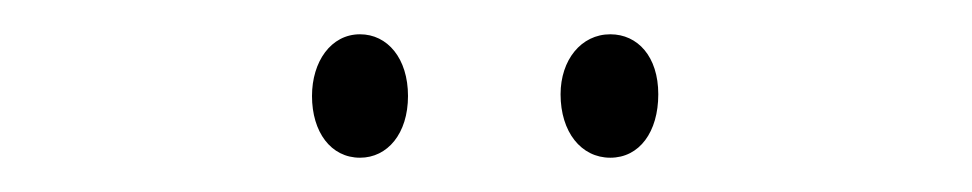

<svg xmlns="http://www.w3.org/2000/svg" viewBox="-20 -720 567 112"><path d="M162 -664C162 -643 173 -628 190 -628C206 -628 218 -642 218 -664C218 -686 206 -700 190 -700C173 -700 162 -684 162 -664ZM307 -665C307 -643 319 -628 336 -628C353 -628 364 -643 364 -665C364 -687 352 -700 336 -700C319 -700 307 -685 307 -665Z"/></svg>

Font: Noto Sans Lao UI ExtCond ExtLt
Style: Regular
Weight: 200
Width: 2
Designer: Monotype Design Team
Foundry: Monotype Imaging Inc.
Version: Version 2.000